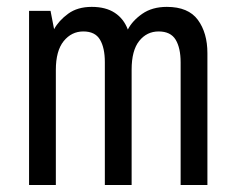

<svg xmlns="http://www.w3.org/2000/svg" viewBox="-20 -527 672 547"><path d="M62.8 0V-496H124L134.1 -443.8Q147.5 -468.4 174.2 -487.9Q200.8 -507.4 241.3 -507.4Q281.3 -507.4 307 -490.5Q332.6 -473.7 344.2 -442.8Q356.9 -467.8 385.2 -487.6Q413.6 -507.4 455.3 -507.4Q516.5 -507.4 543.7 -470.4Q570.9 -433.4 570.9 -375.3V0H494.6V-349.3Q494.6 -390.3 480.4 -413.9Q466.1 -437.4 431.9 -437.4Q398.3 -437.4 376.6 -410.3Q355 -383.2 355 -328.7V0H278.7V-350Q278.7 -390.8 264.8 -414.1Q251 -437.4 217.4 -437.4Q183.8 -437.4 161.4 -409.8Q139.1 -382.2 139.1 -327.7V0Z"/></svg>

Font: Atkinson Hyperlegible Mono ExtraLight
Style: Regular
Weight: 200
Monospace: yes
Designer: Elliott Scott, Megan Eiswerth, Linus Boman, Theodore Petrosky, Letters from Sweden
Foundry: Applied Design Works, Letters from Sweden
Version: Version 2.001